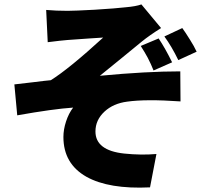

<svg xmlns="http://www.w3.org/2000/svg" viewBox="-20 -801 910 869"><path d="M371 -1Q267 -60 267 -181Q267 -215 279 -251.5Q291 -288 311 -314Q221 -308 58 -279L45 -419Q71 -422 131 -429Q186 -436 210 -438Q293 -490 447 -631Q432 -630 385 -627Q308 -622 286 -620Q259 -618 196 -610L189 -756Q233 -752 286 -752Q317 -752 409 -757Q506 -763 548 -768Q595 -772 620 -781L709 -674Q655 -640 622 -613Q591 -588 528 -536Q462 -482 432 -458Q643 -478 796 -478L797 -342Q640 -353 556 -341Q493 -333 453 -296Q412 -258 412 -206Q412 -120 542 -106Q620 -98 688 -104L659 47Q473 56 371 -1ZM675 -482Q664 -510 649 -539Q635 -565 617 -593L698 -627Q727 -584 759 -519ZM787 -529Q757 -591 724 -636L805 -674Q819 -655 840 -621Q858 -593 870 -567Z"/></svg>

Font: GenSekiGothic TW H
Style: Regular
Weight: 900
Version: Version 1.501;PS 1;hotconv 16.6.51;makeotf.lib2.5.65220